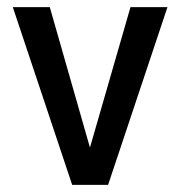

<svg xmlns="http://www.w3.org/2000/svg" viewBox="-20 -520 507 540"><path d="M120 -500 233 -105 347 -500H451L284 0H183L16 -500Z"/></svg>

Font: Epunda Sans Medium
Style: Regular
Weight: 500
Designer: Simon Atzbach
Foundry: typofactur
Version: Version 2.204; ttfautohint (v1.8.4.7-5d5b)